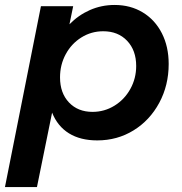

<svg xmlns="http://www.w3.org/2000/svg" viewBox="-26 -560 732 774"><path d="M654 -302Q654 -216 616 -145.5Q578 -75 512.5 -34.5Q447 6 366 6Q298 6 252 -22.5Q206 -51 184 -106L123 194H-6L139 -535H269L254 -462Q290 -499 336.5 -519.5Q383 -540 436 -540Q500 -540 549.5 -510Q599 -480 626.5 -426Q654 -372 654 -302ZM216 -248Q216 -185 252 -147Q288 -109 347 -109Q395 -109 435.5 -134Q476 -159 499.5 -201.5Q523 -244 523 -294Q523 -357 486.5 -395.5Q450 -434 390 -434Q342 -434 302 -409Q262 -384 239 -341.5Q216 -299 216 -248Z"/></svg>

Font: Gontserrat Medium
Style: Italic
Weight: 500
Italic angle: -11.3°
Designer: Julieta Ulanovsky
Foundry: Julieta Ulanovsky
Version: Version 6.001